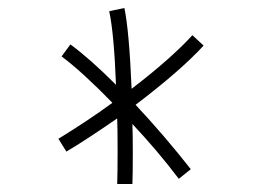

<svg xmlns="http://www.w3.org/2000/svg" viewBox="-20 -283 640 480"><path d="M319 -21Q391 56 457 140L427 164Q374 94 311 27Q312 51 312 101Q312 152 311 177H273Q274 149 274 94Q274 39 273 13Q195 67 146 96L126 64Q204 16 261 -26Q186 -103 134 -142L156 -172Q205 -136 270 -71Q265 -200 253 -255L291 -263Q303 -205 309 -61Q407 -136 461 -195L489 -169Q431 -106 319 -21Z"/></svg>

Font: Vibes
Style: Regular
Weight: 400
Designer: AbdElmomen Kadhim
Version: Version 1.100